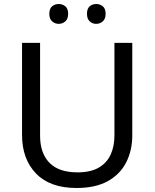

<svg xmlns="http://www.w3.org/2000/svg" viewBox="-20 -979 771 958"><path d="M640 -303Q640 -229 610 -169.5Q580 -110 518.5 -75.5Q457 -41 362 -41Q229 -41 159.5 -113.5Q90 -186 90 -305V-765H180V-302Q180 -215 226.5 -167Q273 -119 367 -119Q432 -119 472.5 -142.5Q513 -166 532 -207.5Q551 -249 551 -303V-765H640ZM226 -910Q226 -936 240 -947.5Q254 -959 273 -959Q292 -959 306 -947.5Q320 -936 320 -910Q320 -885 306 -872.5Q292 -860 273 -860Q254 -860 240 -872.5Q226 -885 226 -910ZM414 -910Q414 -936 427.5 -947.5Q441 -959 460 -959Q479 -959 493 -947.5Q507 -936 507 -910Q507 -885 493 -872.5Q479 -860 460 -860Q441 -860 427.5 -872.5Q414 -885 414 -910Z"/></svg>

Font: Noto Sans Tamil UI
Style: Regular
Weight: 400
Designer: Jelle Bosma - Monotype Design Team
Foundry: Monotype Imaging Inc.
Version: Version 2.004